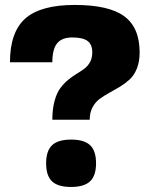

<svg xmlns="http://www.w3.org/2000/svg" viewBox="-20 -740 600 770"><path d="M365.2 -85Q365.2 -35.6 341.3 -12.9Q317.4 9.8 265.1 9.8Q212.4 9.8 188.7 -12.7Q165 -35.2 165 -85Q165 -135.3 189 -157.7Q212.9 -180.2 265.1 -180.2Q317.4 -180.2 341.3 -157.7Q365.2 -135.3 365.2 -85ZM189.9 -259.8Q189.9 -302.2 198.7 -334.7Q207.5 -367.2 221.7 -386.2Q235.8 -405.3 252.9 -419.4Q270 -433.6 287.1 -443.8Q304.2 -454.1 318.4 -464.6Q332.5 -475.1 341.3 -491.5Q350.1 -507.8 350.1 -529.8Q350.1 -561.5 331.1 -575.7Q312 -589.8 270 -589.8Q228 -589.8 209 -566.2Q189.9 -542.5 189.9 -490.2H20Q20 -611.3 81.5 -665.8Q143.1 -720.2 279.8 -720.2Q416.5 -720.2 478.3 -674.8Q540 -629.4 540 -529.8Q540 -493.2 529.1 -465.6Q518.1 -438 500.2 -421.6Q482.4 -405.3 461.2 -392.3Q439.9 -379.4 418.7 -367.9Q397.5 -356.4 379.6 -343.3Q361.8 -330.1 350.8 -309.1Q339.8 -288.1 339.8 -259.8Z"/></svg>

Font: Fivo Sans Heavy
Style: Regular
Weight: 900
Designer: Alexander Slobzheninov
Foundry: Alexander Slobzheninov
Version: 1.0